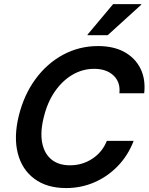

<svg xmlns="http://www.w3.org/2000/svg" viewBox="-20 -911 729 942"><path d="M304.2 11.7Q210 11.7 148.8 -33.8Q87.5 -79.2 67.1 -159.6Q46.7 -240 72.5 -344.2Q98.3 -447.5 155 -524.2Q211.7 -600.8 290.4 -642.9Q369.2 -685 460.8 -685Q537.5 -685 590.4 -655.8Q643.3 -626.7 669.2 -574.6Q695 -522.5 687.5 -453.3H565.8Q571.7 -507.5 537.1 -540.4Q502.5 -573.3 441.7 -573.3Q385 -573.3 335.4 -544.2Q285.8 -515 249.2 -462.1Q212.5 -409.2 195 -336.7Q176.7 -265 186.7 -211.7Q196.7 -158.3 231.7 -129.2Q266.7 -100 323.3 -100Q384.2 -100 433.3 -132.5Q482.5 -165 504.2 -220H635.8Q608.3 -148.3 557.9 -96.2Q507.5 -44.2 442.5 -16.2Q377.5 11.7 304.2 11.7ZM409.2 -738.3 410 -741.7 535 -890.8H673.3L672.5 -887.5L508.3 -738.3Z"/></svg>

Font: Funnel Sans SemiBold
Style: Italic
Weight: 600
Italic angle: -14.036°
Designer: NORD ID, Kristian Moeller
Foundry: Dicotype
Version: Version 1.000